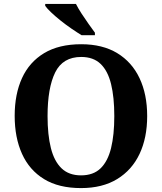

<svg xmlns="http://www.w3.org/2000/svg" viewBox="-20 -951 827 981"><path d="M394 10Q280 10 205 -36Q130 -82 92.5 -165Q55 -248 55 -359Q55 -470 92.5 -552Q130 -634 205.5 -679.5Q281 -725 395 -725Q504 -725 579 -679.5Q654 -634 693 -551.5Q732 -469 732 -358Q732 -247 693 -164.5Q654 -82 578.5 -36Q503 10 394 10ZM394 -55Q457 -55 494 -91Q531 -127 547.5 -194.5Q564 -262 564 -358Q564 -454 547.5 -521.5Q531 -589 494 -624.5Q457 -660 395 -660Q301 -660 262 -581Q223 -502 223 -358Q223 -262 240 -194.5Q257 -127 294.5 -91Q332 -55 394 -55ZM397 -771Q374 -785 345.5 -804.5Q317 -824 289.5 -846Q262 -868 241 -888Q220 -908 211 -921V-931H368Q379 -909 396.5 -882Q414 -855 432.5 -829Q451 -803 465 -784V-771Z"/></svg>

Font: Noto Serif Myanmar
Style: Regular
Weight: 400
Designer: Ben Mitchell and the Monotype Design Team
Foundry: Monotype Imaging Inc.
Version: Version 2.106